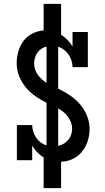

<svg xmlns="http://www.w3.org/2000/svg" viewBox="-20 -863 540 990"><path d="M205 107V-51Q187 -62 172 -78Q157 -94 146 -112V-37H67V-218H146Q146 -201 151.5 -184Q157 -167 166.5 -153Q176 -139 190 -128.5Q204 -118 220 -113V-333Q190 -348 162 -367.5Q134 -387 112.5 -413Q91 -439 78.5 -471Q66 -503 66 -537Q66 -568 74.5 -597.5Q83 -627 101 -651.5Q119 -676 147 -690Q175 -704 205 -706V-843H295V-684Q313 -673 328 -657Q343 -641 354 -623V-698H433V-517H354Q354 -534 348.5 -551Q343 -568 333.5 -582Q324 -596 310 -606.5Q296 -617 280 -622V-406Q311 -391 340.5 -371.5Q370 -352 392.5 -325.5Q415 -299 428.5 -266Q442 -233 442 -198Q442 -167 432.5 -136.5Q423 -106 403.5 -81.5Q384 -57 355 -43.5Q326 -30 295 -29V107ZM220 -436V-623Q206 -620 193.5 -611.5Q181 -603 172.5 -591Q164 -579 160 -564.5Q156 -550 156 -536Q156 -520 161 -505Q166 -490 175 -477.5Q184 -465 195.5 -454.5Q207 -444 220 -436ZM280 -111Q295 -114 308.5 -122Q322 -130 332 -142Q342 -154 347 -169Q352 -184 352 -200Q352 -216 346 -232Q340 -248 330 -261.5Q320 -275 307 -285.5Q294 -296 280 -304Z"/></svg>

Font: Iosevka Curly Slab Medium
Style: Regular
Weight: 500
Monospace: yes
Designer: Belleve Invis
Foundry: Belleve Invis
Version: Version 22.1.2; ttfautohint (v1.8.4)